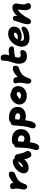

<svg xmlns="http://www.w3.org/2000/svg" viewBox="2166 -3004 1147 5518"><g transform="rotate(-90 2739.0 -244.5)"><path d="M131.8 -35.2Q92.3 -35.2 68.6 -73Q44.9 -110.8 55.2 -162.1Q74.2 -255.4 78.1 -310.8Q82 -366.2 71.8 -413.1Q66.4 -440.9 65.7 -453.1Q64.9 -465.3 67.9 -480Q72.3 -501.5 92.3 -514.6Q112.3 -527.8 138.2 -527.8Q189.5 -527.8 215.6 -506.1Q241.7 -484.4 250 -432.1Q313.5 -494.1 376.2 -529.1Q439 -564 493.2 -564Q537.1 -564 555.9 -535.2Q574.7 -506.3 564.9 -456.1Q554.2 -402.3 492.2 -380.9Q439.5 -362.3 399.7 -342Q359.9 -321.8 332.5 -301.3Q305.2 -280.8 284.4 -254.4Q263.7 -228 250.7 -202.9Q237.8 -177.7 225.1 -143.1Q199.7 -77.6 182.4 -56.4Q165 -35.2 131.8 -35.2Z M665.5 5.9Q613.3 5.9 576.2 -19.8Q539.1 -45.4 524.9 -86.2Q510.7 -127 520.5 -172.9Q530.3 -223.1 565.4 -274.2Q600.6 -325.2 647.7 -363.5Q694.8 -401.9 751 -426Q807.1 -450.2 856.9 -450.2Q894 -450.2 914.1 -437.5Q934.1 -424.8 938.5 -397Q948.7 -399.9 961.9 -399.9Q1003.4 -399.9 1031 -378.9Q1058.6 -357.9 1064.5 -326.2Q1071.3 -299.8 1079.6 -259.3Q1087.9 -218.8 1093.3 -195.1Q1098.6 -171.4 1111.6 -137.9Q1124.5 -104.5 1143.6 -74.2Q1158.2 -51.8 1158.7 -23.9Q1159.2 3.9 1147.7 27.3Q1136.2 50.8 1111.3 66.9Q1086.4 83 1053.7 83Q1004.4 83 980.5 44.9Q955.1 2.4 941.4 -33.9Q927.7 -70.3 920.9 -122.1Q819.3 5.9 665.5 5.9ZM706.5 -162.1Q745.1 -162.1 787.6 -197Q830.1 -231.9 860.8 -295.9Q801.3 -278.8 754.4 -242.9Q707.5 -207 687.5 -163.1Q693.4 -162.1 706.5 -162.1Z M1500.5 53.2Q1452.1 53.2 1412.1 38.1Q1409.2 64.9 1403.3 94.2Q1397.5 123.5 1392.1 144.8Q1386.7 166 1378.2 193.1Q1369.6 220.2 1358.9 239Q1348.1 257.8 1334.2 274.9Q1320.3 292 1301.5 300.5Q1282.7 309.1 1260.3 309.1Q1224.1 309.1 1200.9 280.3Q1177.7 251.5 1188.5 199.2Q1194.8 167.5 1209.5 123Q1224.1 78.6 1230.5 45.9Q1248 -39.1 1252 -171.6Q1255.9 -304.2 1262.2 -356Q1265.1 -377.9 1283.4 -393.1Q1301.8 -408.2 1328.1 -408.2Q1332.5 -408.2 1334.5 -407.2Q1348.6 -446.8 1384.8 -461.9Q1420.9 -477.1 1486.3 -477.1Q1561.5 -477.1 1623 -453.6Q1684.6 -430.2 1724.4 -388.4Q1764.2 -346.7 1779.8 -285.6Q1795.4 -224.6 1781.2 -152.8Q1764.2 -64 1684.8 -5.4Q1605.5 53.2 1500.5 53.2ZM1474.1 -301.8Q1466.8 -301.8 1438.5 -297.9Q1425.8 -226.6 1422.4 -147Q1437.5 -136.7 1446.3 -131.3Q1455.1 -126 1471.7 -120.6Q1488.3 -115.2 1505.4 -115.2Q1545.9 -115.2 1572.5 -131.3Q1599.1 -147.5 1604.5 -181.2Q1614.7 -233.4 1576.2 -267.6Q1537.6 -301.8 1474.1 -301.8Z M1886.2 210Q1850.1 210 1826.7 181.2Q1803.2 152.3 1814 100.1Q1820.3 68.4 1835 23.9Q1849.6 -20.5 1856 -53.2Q1874 -140.6 1883.1 -271.7Q1892.1 -402.8 1897 -441.9Q1900.4 -466.8 1918 -486.8Q1935.5 -506.8 1965.3 -506.8Q1972.2 -506.8 1976.1 -505.9Q1994.1 -535.6 2030 -547.4Q2065.9 -559.1 2126 -559.1Q2198.7 -559.1 2258.8 -538.6Q2318.8 -518.1 2359.9 -480Q2400.9 -441.9 2417.5 -383.8Q2434.1 -325.7 2419.9 -254.9Q2403.8 -171.9 2331.1 -123Q2258.3 -74.2 2154.3 -74.2Q2089.8 -74.2 2043 -94.2Q2038.6 -53.2 2029.3 -4.9Q2023.4 24.4 2018.1 45.7Q2012.7 66.9 2004.2 94Q1995.6 121.1 1984.9 139.9Q1974.1 158.7 1960.2 175.8Q1946.3 192.9 1927.5 201.4Q1908.7 210 1886.2 210ZM2113.3 -383.8Q2106.9 -383.8 2073.2 -380.9Q2065.4 -328.6 2059.1 -265.1Q2062 -264.2 2074.7 -258.5Q2087.4 -252.9 2093 -250.7Q2098.6 -248.5 2110.1 -245.1Q2121.6 -241.7 2133.1 -240.2Q2144.5 -238.8 2157.2 -238.8Q2191.4 -238.8 2215.3 -252.7Q2239.3 -266.6 2244.1 -291Q2251 -328.6 2215.8 -356.2Q2180.7 -383.8 2113.3 -383.8Z M2737.3 -47.9Q2675.8 -47.9 2625.5 -68.8Q2575.2 -89.8 2544.4 -124.5Q2513.7 -159.2 2501 -204.8Q2488.3 -250.5 2498 -299.8Q2509.8 -356.9 2552.5 -408.2Q2595.2 -459.5 2652.6 -489.3Q2710 -519 2764.2 -519Q2821.3 -519 2842.3 -495.1Q2944.3 -483.4 2991 -413.6Q3037.6 -343.8 3019 -250Q2999.5 -152.3 2922.4 -100.1Q2845.2 -47.9 2737.3 -47.9ZM2662.1 -269Q2656.7 -244.1 2681.2 -229Q2705.6 -213.9 2751 -213.9Q2791 -213.9 2820.1 -231.7Q2849.1 -249.5 2855 -277.8Q2859.9 -304.7 2841.3 -320.8Q2822.8 -336.9 2788.1 -336.9Q2775.9 -336.9 2763.2 -331.1Q2750.5 -325.2 2742.7 -319.1Q2734.9 -313 2715.3 -296.9Q2688.5 -275.4 2663.1 -271Z M3171.9 82Q3132.3 82 3108.6 44.2Q3085 6.3 3095.2 -44.9Q3115.7 -149.4 3119.9 -212.4Q3124 -275.4 3112.3 -327.1Q3105 -353 3104 -366.2Q3103 -379.4 3106 -393.1Q3109.4 -412.1 3128.4 -424.1Q3147.5 -436 3171.9 -436Q3228.5 -436 3254.9 -407.5Q3281.2 -378.9 3287.1 -307.1Q3346.2 -373.5 3411.4 -411.9Q3476.6 -450.2 3531.2 -450.2Q3583 -450.2 3599.4 -420.2Q3615.7 -390.1 3605 -335.9Q3595.2 -286.6 3525.9 -267.1Q3482.4 -253.9 3447.8 -238.3Q3413.1 -222.7 3387.5 -203.6Q3361.8 -184.6 3343.5 -166.3Q3325.2 -147.9 3310.3 -123Q3295.4 -98.1 3285.9 -77.1Q3276.4 -56.2 3265.1 -25.9Q3239.7 39.6 3222.4 60.8Q3205.1 82 3171.9 82Z M3885.7 -43Q3818.8 -43 3771 -66.7Q3723.1 -90.3 3699 -132.8Q3674.8 -175.3 3668.2 -234.6Q3661.6 -293.9 3676.8 -365.2Q3688 -418 3712.4 -488Q3736.8 -558.1 3746.1 -601.1Q3752.9 -635.7 3753.2 -678.5Q3753.4 -721.2 3756.8 -737.8Q3762.7 -766.6 3780.5 -782.2Q3798.3 -797.9 3835.9 -797.9Q3895 -797.9 3918.7 -753.2Q3942.4 -708.5 3923.8 -613.8Q3918.5 -586.4 3907.7 -554.2Q3985.4 -567.9 4052.7 -567.9Q4108.4 -567.9 4140.9 -537.4Q4173.3 -506.8 4165 -464.8Q4162.1 -446.3 4147.9 -432.4Q4133.8 -418.5 4114.7 -417Q4022.5 -412.1 3968.5 -404.8Q3914.6 -397.5 3856.9 -378.9Q3856 -372.1 3852.1 -354Q3837.4 -282.2 3854.2 -251.7Q3871.1 -221.2 3919.9 -221.2Q3939.9 -221.2 3966.1 -228Q3992.2 -234.9 4003.9 -234.9Q4034.7 -234.9 4049.3 -211.4Q4064 -188 4057.1 -152.8Q4045.9 -98.1 4001.5 -70.6Q3957 -43 3885.7 -43Z M4404.8 29.8Q4355.5 29.8 4314.7 18.8Q4273.9 7.8 4245.8 -11.5Q4217.8 -30.8 4197.3 -57.9Q4176.8 -85 4168 -116.9Q4159.2 -148.9 4157 -185.1Q4154.8 -221.2 4163.6 -258.8Q4176.3 -320.8 4209.2 -379.2Q4242.2 -437.5 4289.1 -482.9Q4335.9 -528.3 4399.2 -555.7Q4462.4 -583 4529.8 -583Q4637.2 -583 4692.4 -525.4Q4747.6 -467.8 4728.5 -372.1Q4718.8 -324.2 4691.2 -288.8Q4663.6 -253.4 4624 -233.9Q4584.5 -214.4 4540.8 -205.1Q4497.1 -195.8 4447.8 -195.8Q4364.3 -195.8 4329.6 -229V-227.1Q4318.8 -174.3 4337.2 -151.6Q4355.5 -128.9 4411.6 -128.9Q4465.3 -128.9 4511.7 -139.9Q4558.1 -150.9 4583.5 -164.1Q4608.9 -177.2 4634.8 -188.2Q4660.6 -199.2 4677.7 -199.2Q4710.4 -199.2 4724.4 -178.5Q4738.3 -157.7 4731.9 -125Q4719.2 -61.5 4628.9 -15.9Q4538.6 29.8 4404.8 29.8ZM4513.7 -417Q4471.7 -417 4432.4 -389.2Q4393.1 -361.3 4364.7 -315.9Q4366.7 -315.4 4380.4 -312.3Q4394 -309.1 4406.2 -307.6Q4418.5 -306.2 4433.6 -306.2Q4476.6 -306.2 4514.2 -325.9Q4551.8 -345.7 4556.6 -372.1Q4565.9 -417 4513.7 -417Z M5316.4 73.2Q5242.7 73.2 5217.3 -13.7Q5191.9 -100.6 5221.7 -252.9Q5227.5 -286.1 5226.6 -293Q5224.6 -293.9 5219.2 -293.9Q5179.7 -293.9 5104 -205.6Q5028.3 -117.2 4967.3 5.9Q4947.3 43.9 4927 58.6Q4906.7 73.2 4875.5 73.2Q4826.2 73.2 4810.3 29.8Q4794.4 -13.7 4808.6 -86.9Q4822.8 -155.8 4854 -241.5Q4885.3 -327.1 4895.5 -378.9Q4908.7 -448.2 4977.5 -448.2Q5011.7 -448.2 5031.2 -419.2Q5050.8 -390.1 5040.5 -342.8Q5037.6 -324.2 5037.6 -323.2Q5097.2 -390.6 5159.4 -425.8Q5221.7 -460.9 5275.4 -460.9Q5348.1 -460.9 5377.7 -419.2Q5407.2 -377.4 5392.6 -306.2Q5371.6 -199.7 5371.6 -144Q5371.6 -88.4 5391.6 -63Q5416.5 -33.7 5407.7 6.8Q5402.3 35.6 5377.2 54.4Q5352.1 73.2 5316.4 73.2Z"/></g></svg>

Font: Shantell Sans Irregular Bouncy
Style: Italic
Weight: 800
Italic angle: -11.31°
Designer: Stephen Nixon, Anya Danilova, Shantell Martin
Foundry: Arrow Type
Version: Version 1.006;[9816181b4]